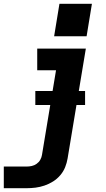

<svg xmlns="http://www.w3.org/2000/svg" viewBox="-40 -776 560 1011"><path d="M-20 215V101H100Q114 101 127.5 98Q141 95 153 86.5Q165 78 172 65.5Q179 53 181 40L255 -406H156V-520H412L316 58Q312 82 303 104.5Q294 127 277.5 146.5Q261 166 239.5 179.5Q218 193 194.5 201Q171 209 147.5 212Q124 215 100 215ZM245 -585 273 -756H444L416 -585ZM146 -223V-297H408V-223Z"/></svg>

Font: Iosevka SS04 Heavy
Style: Italic
Weight: 900
Italic angle: -9°
Monospace: yes
Designer: Belleve Invis
Foundry: Belleve Invis
Version: Version 19.0.0; ttfautohint (v1.8.4)